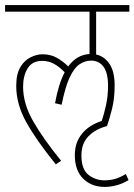

<svg xmlns="http://www.w3.org/2000/svg" viewBox="-20 -642 530 757"><path d="M275 -31Q275 -80 303 -114.5Q331 -149 381 -165Q390 -191 398 -227.5Q406 -264 406 -303Q406 -355 388 -379Q370 -403 340 -403Q315 -403 293.5 -388.5Q272 -374 254.5 -336.5Q237 -299 223 -229L197 -235Q211 -312 235 -357Q214 -379 192.5 -390.5Q171 -402 147 -402Q107 -402 89 -372.5Q71 -343 71 -300Q71 -233 111 -163.5Q151 -94 221 -8L200 6Q124 -88 84 -159.5Q44 -231 44 -303Q44 -350 60 -377Q76 -404 100.5 -416Q125 -428 148 -428Q179 -428 203.5 -414.5Q228 -401 249 -380Q282 -426 333 -429V-596H0V-622H490V-596H359V-427Q390 -421 411 -391Q432 -361 432 -305Q432 -253 421.5 -212Q411 -171 402 -145Q356 -133 328.5 -104.5Q301 -76 301 -30Q301 26 329 47.5Q357 69 391 69Q414 69 433.5 63.5Q453 58 476 44L487 68Q464 82 440 88.5Q416 95 393 95Q341 95 308 62.5Q275 30 275 -31Z"/></svg>

Font: Noto Sans ExtraCondensed Thin
Style: Regular
Weight: 100
Width: 2
Designer: Monotype Design Team
Foundry: Monotype Imaging Inc.
Version: Version 2.013; ttfautohint (v1.8.4.7-5d5b)